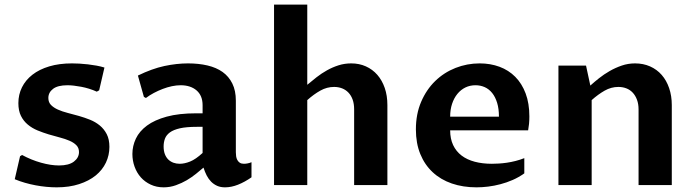

<svg xmlns="http://www.w3.org/2000/svg" viewBox="-20 -802 3008 832"><path d="M66.9 -125 75.7 -130.4Q115.2 -108.9 158 -96.9Q200.7 -85 235.8 -85Q278.3 -85 300.3 -101.8Q322.3 -118.7 322.3 -143.1Q322.3 -161.1 311 -172.6Q299.8 -184.1 281.2 -192.1Q262.7 -200.2 239 -206.3Q215.3 -212.4 190.9 -219.7Q166.5 -227.1 142.8 -236.8Q119.1 -246.6 100.6 -262Q82 -277.3 70.8 -299.8Q59.6 -322.3 59.6 -355Q59.6 -392.1 75.2 -423.6Q90.8 -455.1 120.6 -478.3Q150.4 -501.5 193.6 -514.4Q236.8 -527.3 292 -527.3Q305.7 -527.3 323.7 -526.4Q341.8 -525.4 360.8 -523.2Q379.9 -521 398.4 -517.6Q417 -514.2 432.6 -509.3L409.7 -410.6L399.4 -404.8Q383.3 -412.1 366 -417.5Q348.6 -422.9 331.8 -426Q314.9 -429.2 299.8 -430.9Q284.7 -432.6 272.5 -432.6Q230.5 -432.6 210 -417Q189.5 -401.4 189.5 -377.4Q189.5 -358.9 200.9 -347.2Q212.4 -335.4 231 -327.1Q249.5 -318.8 273.2 -312.7Q296.9 -306.6 321.8 -299.6Q346.7 -292.5 370.4 -283Q394 -273.4 412.6 -258.1Q431.2 -242.7 442.6 -220.5Q454.1 -198.2 454.1 -165.5Q454.1 -129.4 439 -97.4Q423.8 -65.4 394.8 -41.7Q365.7 -18.1 323 -4.2Q280.3 9.8 225.6 9.8Q204.1 9.8 180.9 7.6Q157.7 5.4 134.3 1Q110.8 -3.4 87.9 -10Q64.9 -16.6 43.9 -25.4Z M861.8 -75.7Q848.1 -64 829.8 -49.1Q811.5 -34.2 789.6 -21.2Q767.6 -8.3 742.2 0.7Q716.8 9.8 689 9.8Q658.2 9.8 633.1 -2Q607.9 -13.7 590.3 -33.4Q572.8 -53.2 563.2 -79.6Q553.7 -106 553.7 -134.8Q553.7 -169.4 568.8 -201.4Q584 -233.4 616.9 -257.8Q649.9 -282.2 702.6 -296.6Q755.4 -311 830.6 -311H857.9V-346.2Q857.9 -387.7 831.8 -410.2Q805.7 -432.6 762.7 -432.6Q745.1 -432.6 725.1 -428.5Q705.1 -424.3 685.3 -416.7Q665.5 -409.2 646.7 -399.2Q627.9 -389.2 612.3 -377.4L603.5 -382.3L577.6 -474.6Q638.7 -504.4 692.1 -515.9Q745.6 -527.3 794.9 -527.3Q840.8 -527.3 879.2 -518.3Q917.5 -509.3 944.6 -490Q971.7 -470.7 986.8 -439.9Q1002 -409.2 1002 -365.7V-142.1Q1002 -133.8 1003.2 -125Q1004.4 -116.2 1008.3 -108.9Q1012.2 -101.6 1019 -96.9Q1025.9 -92.3 1037.1 -92.3Q1043.9 -92.3 1052.2 -93.8Q1060.5 -95.2 1069.8 -99.1V-33.7Q1040.5 -13.2 1011.5 -1.7Q982.4 9.8 955.1 9.8Q935.5 9.8 920.9 3.2Q906.2 -3.4 895 -14.6Q883.8 -25.9 875.7 -41.5Q867.7 -57.1 861.8 -75.7ZM857.9 -252.4H833Q788.1 -252.4 760 -246.1Q731.9 -239.7 716.3 -228.3Q700.7 -216.8 694.8 -201.2Q689 -185.5 689 -167.5Q689 -148.4 694.3 -134.3Q699.7 -120.1 709.2 -110.8Q718.8 -101.6 731.4 -96.9Q744.1 -92.3 758.8 -92.3Q779.8 -92.3 804 -102.1Q828.1 -111.8 857.9 -139.2Z M1167.5 -782.2H1311.5V-434.6Q1330.6 -450.7 1351.8 -467.3Q1373 -483.9 1397 -497.3Q1420.9 -510.7 1447 -519Q1473.1 -527.3 1502 -527.3Q1536.6 -527.3 1565.4 -514.4Q1594.2 -501.5 1615 -477.8Q1635.7 -454.1 1647.2 -420.9Q1658.7 -387.7 1658.7 -346.7V0H1514.6V-328.1Q1514.6 -352.1 1508.1 -370.4Q1501.5 -388.7 1489.7 -400.9Q1478 -413.1 1462.2 -419.2Q1446.3 -425.3 1427.7 -425.3Q1396.5 -425.3 1368.2 -409.4Q1339.8 -393.6 1311.5 -368.2V0H1167.5Z M2252 -50.8Q2228 -33.7 2201.7 -22.2Q2175.3 -10.7 2148.4 -3.7Q2121.6 3.4 2095.2 6.6Q2068.8 9.8 2044.9 9.8Q1986.3 9.8 1938 -6.8Q1889.6 -23.4 1855 -55.7Q1820.3 -87.9 1801.3 -134.5Q1782.2 -181.2 1782.2 -241.2Q1782.2 -307.6 1804.9 -360.6Q1827.6 -413.6 1865.7 -450.7Q1903.8 -487.8 1953.9 -507.6Q2003.9 -527.3 2058.6 -527.3Q2105 -527.3 2144.5 -512.7Q2184.1 -498 2212.9 -469Q2241.7 -439.9 2257.8 -397Q2273.9 -354 2273.9 -297.4Q2273.9 -280.8 2272.5 -265.4Q2271 -250 2268.6 -237.3H1930.7Q1930.7 -200.7 1943.6 -173.3Q1956.5 -146 1980.2 -127.9Q2003.9 -109.9 2037.4 -101.1Q2070.8 -92.3 2111.3 -92.3Q2124.5 -92.3 2141.1 -93.3Q2157.7 -94.2 2176.3 -96.9Q2194.8 -99.6 2214.1 -104.5Q2233.4 -109.4 2252 -116.7ZM2142.1 -296.4Q2142.1 -330.6 2134.3 -356.2Q2126.5 -381.8 2112.8 -398.9Q2099.1 -416 2080.6 -424.3Q2062 -432.6 2040.5 -432.6Q2016.6 -432.6 1996.6 -422.9Q1976.6 -413.1 1961.9 -395Q1947.3 -377 1939 -352.1Q1930.7 -327.1 1930.7 -296.4Z M2399.9 -517.6H2519.5L2538.1 -431.2Q2554.7 -446.3 2575.9 -463.1Q2597.2 -480 2621.8 -494.1Q2646.5 -508.3 2674.1 -517.8Q2701.7 -527.3 2731.9 -527.3Q2767.6 -527.3 2797.1 -514.2Q2826.7 -501 2847.4 -477.3Q2868.2 -453.6 2879.6 -420.2Q2891.1 -386.7 2891.1 -346.7V0H2747.1V-327.6Q2747.1 -351.6 2740.2 -369.9Q2733.4 -388.2 2721.7 -400.6Q2710 -413.1 2694.1 -419.2Q2678.2 -425.3 2659.7 -425.3Q2628.4 -425.3 2600.1 -409.2Q2571.8 -393.1 2543.9 -368.2V0H2399.9Z"/></svg>

Font: Proza Libre
Style: SemiBold
Weight: 600
Designer: Jasper de Waard
Foundry: Jasper de Waard
Version: Version 1.000; ttfautohint (v1.4.1.8-43bc) -l 8 -r 50 -G 200